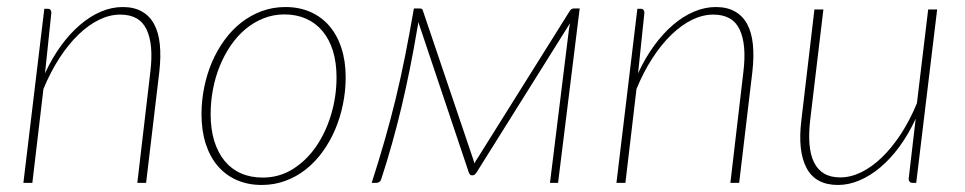

<svg xmlns="http://www.w3.org/2000/svg" viewBox="-20 -520 2744 546"><path d="M46.5 0 106 -495H116Q121.5 -495 123.8 -491.5Q126 -488 126 -483.5L108 -311.5Q128 -355 153.5 -390Q179 -425 207.8 -449.5Q236.5 -474 267.2 -487Q298 -500 329 -500Q361 -500 383.2 -487.5Q405.5 -475 418.2 -451.5Q431 -428 434.5 -393.8Q438 -359.5 433 -315.5L395.5 0H370.5L407.5 -315.5Q417 -393 397 -435.8Q377 -478.5 322 -478.5Q292 -478.5 261.8 -463.8Q231.5 -449 203 -421.5Q174.5 -394 149 -354.8Q123.5 -315.5 103.5 -267L72 0Z M727 -15Q774 -15 812.8 -39.2Q851.5 -63.5 879 -103.5Q906.5 -143.5 921.8 -194.8Q937 -246 937 -300Q937 -342 926.8 -375.2Q916.5 -408.5 897.2 -431.5Q878 -454.5 850.5 -466.8Q823 -479 789 -479Q757.5 -479 729.8 -468Q702 -457 678.8 -437.8Q655.5 -418.5 637 -391.8Q618.5 -365 605.5 -333.5Q592.5 -302 585.8 -266.8Q579 -231.5 579 -195Q579 -153 589.2 -119.5Q599.5 -86 618.5 -62.8Q637.5 -39.5 665 -27.2Q692.5 -15 727 -15ZM724.5 6Q685 6 653.2 -8Q621.5 -22 599.2 -48Q577 -74 565 -111.2Q553 -148.5 553 -195Q553 -234 560.8 -272Q568.5 -310 583 -343.8Q597.5 -377.5 618.5 -406.2Q639.5 -435 666 -455.8Q692.5 -476.5 724 -488.2Q755.5 -500 791.5 -500Q831 -500 862.8 -486Q894.5 -472 916.8 -446Q939 -420 951 -383Q963 -346 963 -300Q963 -261 955.2 -223.2Q947.5 -185.5 933 -151.5Q918.5 -117.5 897.5 -88.5Q876.5 -59.5 850 -38.5Q823.5 -17.5 791.8 -5.8Q760 6 724.5 6Z M1325 -69Q1328 -60 1329.5 -55Q1330.5 -57.5 1332 -60.8Q1333.5 -64 1336 -67L1601 -490Q1605.5 -496 1612 -496H1628.5L1567 0H1544L1598 -437L1601 -454L1334.5 -28.5Q1332.5 -26 1330.2 -23.8Q1328 -21.5 1325 -21.5H1321Q1318.5 -21.5 1316.5 -23.8Q1314.5 -26 1313.5 -28.5L1169.5 -457.5Q1169 -452 1168.2 -447Q1167.5 -442 1166.5 -438Q1147 -322 1121.8 -215.8Q1096.5 -109.5 1064 -10Q1060.5 0 1049.5 0H1037Q1057.5 -63.5 1074.2 -122Q1091 -180.5 1105.2 -239.2Q1119.5 -298 1132 -360.8Q1144.5 -423.5 1157 -496H1173Q1176 -496 1178.8 -495Q1181.5 -494 1182.5 -490L1325 -69Z M1733 0 1792.5 -495H1802.5Q1808 -495 1810.2 -491.5Q1812.5 -488 1812.5 -483.5L1794.5 -311.5Q1814.5 -355 1840 -390Q1865.5 -425 1894.2 -449.5Q1923 -474 1953.8 -487Q1984.5 -500 2015.5 -500Q2047.5 -500 2069.8 -487.5Q2092 -475 2104.8 -451.5Q2117.5 -428 2121 -393.8Q2124.5 -359.5 2119.5 -315.5L2082 0H2057L2094 -315.5Q2103.5 -393 2083.5 -435.8Q2063.5 -478.5 2008.5 -478.5Q1978.5 -478.5 1948.2 -463.8Q1918 -449 1889.5 -421.5Q1861 -394 1835.5 -354.8Q1810 -315.5 1790 -267L1758.5 0Z M2321.5 -493 2284 -179Q2279.5 -140 2282 -109.8Q2284.5 -79.5 2294.8 -58.5Q2305 -37.5 2323.5 -26.5Q2342 -15.5 2369.5 -15.5Q2399 -15.5 2429.2 -30.2Q2459.5 -45 2488 -72.5Q2516.5 -100 2542 -139Q2567.5 -178 2587.5 -226.5L2619.5 -493H2645L2585.5 0H2575Q2569 0 2566.5 -3.5Q2564 -7 2564 -11.5L2584 -182.5Q2564 -139 2538.5 -104Q2513 -69 2484 -44.5Q2455 -20 2424.2 -7Q2393.5 6 2363 6Q2299 6 2273.5 -42.5Q2248 -91 2259 -179L2296 -493Z"/></svg>

Font: Lato Thin
Style: Italic
Weight: 200
Italic angle: -7°
Designer: Lukasz Dziedzic
Foundry: tyPoland Lukasz Dziedzic
Version: Version 2.007; 2014-02-27